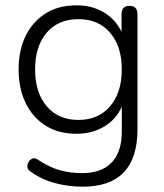

<svg xmlns="http://www.w3.org/2000/svg" viewBox="-20 -514 618 722"><path d="M291 188Q237 188 186.5 174.5Q136 161 95 131Q81 122 83 108Q85 94 96 85.5Q107 77 120 85Q165 115 204.5 126Q244 137 289 137Q362 137 400 97Q438 57 438 -19V-113Q417 -65 371.5 -38Q326 -11 268 -11Q200 -11 151.5 -41.5Q103 -72 76.5 -126.5Q50 -181 50 -253Q50 -325 76.5 -379Q103 -433 151.5 -463.5Q200 -494 268 -494Q326 -494 370.5 -467.5Q415 -441 437 -394V-460Q437 -492 467 -492Q497 -492 497 -460V-28Q497 188 291 188ZM275 -63Q350 -63 394 -114.5Q438 -166 438 -253Q438 -340 394 -391Q350 -442 275 -442Q199 -442 155.5 -391Q112 -340 112 -253Q112 -166 155.5 -114.5Q199 -63 275 -63Z"/></svg>

Font: Nunito Light
Style: Regular
Weight: 300
Designer: Vernon Adams
Foundry: Vernon Adams
Version: Version 3.601; ttfautohint (v1.8.2.53-6de2)